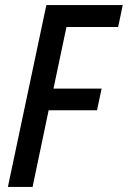

<svg xmlns="http://www.w3.org/2000/svg" viewBox="-20 -734 502 754"><path d="M11 0 162 -714H462L444 -628H241L190 -386H379L361 -301H171L108 0Z"/></svg>

Font: Noto Sans Condensed Medium
Style: Italic
Weight: 500
Width: 3
Italic angle: -12°
Designer: Monotype Design Team
Foundry: Monotype Imaging Inc.
Version: Version 2.013; ttfautohint (v1.8.4.7-5d5b)